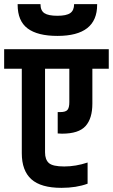

<svg xmlns="http://www.w3.org/2000/svg" viewBox="-54 -900 544 925"><path d="M303 -880H414V-877Q414 -727 223 -727Q127 -727 79 -763Q31 -799 31 -877V-880H141Q141 -849 160 -836.5Q179 -824 222.5 -824Q266 -824 284.5 -837Q303 -850 303 -880ZM242 5Q143 5 97 -36.5Q51 -78 51 -162V-569H-34V-663H470V-569H391V-401Q391 -329 358 -292.5Q325 -256 245 -256Q231 -256 224 -257V-360H236Q262 -360 271 -370.5Q280 -381 280 -408V-569H163V-166Q163 -131 181.5 -114.5Q200 -98 255.5 -98Q311 -98 368 -117V-15Q314 5 242 5Z"/></svg>

Font: Khand Semibold
Style: Regular
Weight: 600
Designer: Devanagari: Sanchit Sawaria, Jyotish Sonowal; Latin: Satya Rajpurohit
Foundry: Indian Type Foundry
Version: Version 1.100;PS 1.0;hotconv 1.0.78;makeotf.lib2.5.61930; tt